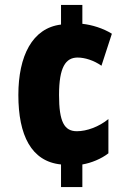

<svg xmlns="http://www.w3.org/2000/svg" viewBox="-20 -744 535 774"><path d="M312 -648V-724H226V-645C110 -631 54 -518 54 -361C54 -199 106 -93 226 -81V10H312V-81C348 -87 389 -104 417 -126V-264C379 -233 330 -215 290 -215C239 -215 218 -253 218 -361C218 -474 245 -512 293 -512C321 -512 358 -501 389 -479L431 -608C396 -630 350 -644 312 -648Z"/></svg>

Font: Noto Sans Thai ExtCond Blk
Style: Regular
Weight: 900
Width: 2
Designer: Monotype Design Team
Foundry: Monotype Imaging Inc.
Version: Version 2.002